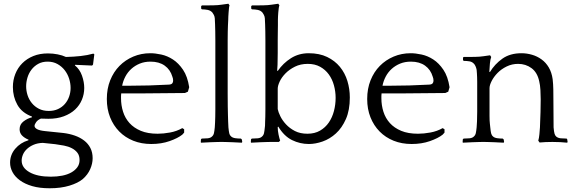

<svg xmlns="http://www.w3.org/2000/svg" viewBox="-20 -760 3074 1028"><path d="M151 -136Q97 -156 73 -199Q49 -242 49 -294Q49 -331 62 -364Q75 -397 99.5 -421.5Q124 -446 158.5 -460Q193 -474 237 -474Q263 -474 288.5 -469Q314 -464 333 -455Q375 -456 411.5 -460Q448 -464 480 -473L485 -469L478 -414L473 -409L382 -413L381 -410Q407 -389 419 -355Q431 -321 431 -289Q431 -256 418.5 -226Q406 -196 382 -173.5Q358 -151 322 -137.5Q286 -124 239 -124Q231 -124 219 -124.5Q207 -125 199 -125Q182 -118 173.5 -106Q165 -94 165 -86Q165 -76 178.5 -68.5Q192 -61 222 -58L319 -48Q352 -44 380.5 -34Q409 -24 430.5 -7.5Q452 9 464 32.5Q476 56 476 87Q476 116 463 145.5Q450 175 424 198Q398 220 352 234Q306 248 246 248Q192 248 152.5 236.5Q113 225 86.5 205.5Q60 186 47 161.5Q34 137 34 111Q34 69 61.5 36.5Q89 4 132 -9L133 -12Q111 -21 98 -34.5Q85 -48 85 -68Q85 -94 106 -110Q127 -126 151 -132ZM241 -166Q269 -166 290.5 -176Q312 -186 327 -203Q342 -220 350 -242.5Q358 -265 358 -289Q358 -314 350 -339Q342 -364 326.5 -384Q311 -404 288 -417Q265 -430 235 -430Q206 -430 184.5 -418Q163 -406 148.5 -387Q134 -368 127 -344.5Q120 -321 120 -298Q120 -274 127.5 -250.5Q135 -227 150.5 -208Q166 -189 188.5 -177.5Q211 -166 241 -166ZM209 5Q181 6 160 15Q139 24 124.5 37.5Q110 51 103 67.5Q96 84 96 100Q96 138 138 162Q180 186 252 186Q285 186 313 180.5Q341 175 361.5 163.5Q382 152 394 135.5Q406 119 406 97Q406 73 394.5 58Q383 43 364.5 33.5Q346 24 322.5 19.5Q299 15 276 12Z M986 -269 970 -262Q916 -262 859 -261Q802 -260 747 -260H629Q628 -253 628 -246.5Q628 -240 628 -234Q628 -196 639 -161.5Q650 -127 673.5 -101Q697 -75 734 -59.5Q771 -44 824 -44Q855 -44 890.5 -50.5Q926 -57 956 -74L966 -68V-50L956 -39Q932 -20 888 -4.5Q844 11 790 11Q737 11 693.5 -6.5Q650 -24 618.5 -56Q587 -88 569.5 -132Q552 -176 552 -230Q552 -285 570 -330Q588 -375 619.5 -407Q651 -439 693.5 -457Q736 -475 785 -475Q811 -475 843.5 -468Q876 -461 906 -441.5Q936 -422 960 -386.5Q984 -351 993 -293ZM786 -430Q754 -430 728.5 -419.5Q703 -409 683.5 -391.5Q664 -374 651.5 -350.5Q639 -327 634 -301H673Q727 -301 778 -302.5Q829 -304 885 -307Q898 -308 902.5 -314Q907 -320 907 -328Q907 -334 906 -339Q905 -344 903 -349Q892 -387 862 -408.5Q832 -430 786 -430Z M1057 -727 1061 -731H1079Q1096 -731 1122 -731.5Q1148 -732 1167 -735L1203 -740L1209 -731Q1207 -727 1206 -716.5Q1205 -706 1204 -694Q1203 -682 1202.5 -671Q1202 -660 1202 -654Q1201 -638 1200.5 -624Q1200 -610 1199.5 -591Q1199 -572 1199 -545Q1199 -518 1199 -476V-258Q1199 -216 1199.5 -189Q1200 -162 1200.5 -143Q1201 -124 1201.5 -110Q1202 -96 1203 -78Q1205 -57 1207.5 -46.5Q1210 -36 1218 -29Q1226 -22 1240.5 -20Q1255 -18 1270 -18L1275 -13L1277 0L1275 4Q1268 4 1254 3Q1240 2 1224 1.5Q1208 1 1194 0.5Q1180 0 1173 0H1159Q1152 0 1137.5 0.5Q1123 1 1107.5 1.5Q1092 2 1077.5 3Q1063 4 1056 4L1055 0L1056 -14L1060 -18Q1076 -18 1091.5 -19.5Q1107 -21 1115 -29Q1123 -36 1125.5 -47Q1128 -58 1130 -78Q1131 -91 1131.5 -104Q1132 -117 1132.5 -134.5Q1133 -152 1133 -175.5Q1133 -199 1133 -234V-474Q1133 -515 1133 -543.5Q1133 -572 1132.5 -593Q1132 -614 1131.5 -630Q1131 -646 1130 -662Q1129 -673 1124.5 -681Q1120 -689 1117 -693Q1107 -704 1092 -707Q1077 -710 1061 -710L1057 -714Z M1467 -80Q1467 -60 1471.5 -39Q1476 -18 1480 -7L1473 0H1427Q1420 0 1405.5 0.5Q1391 1 1375.5 1.5Q1360 2 1345.5 3Q1331 4 1324 4L1323 0L1324 -14L1328 -18Q1344 -18 1359.5 -19.5Q1375 -21 1383 -29Q1391 -36 1393.5 -47Q1396 -58 1398 -78L1399 -87Q1399 -96 1399.5 -107.5Q1400 -119 1400.5 -135.5Q1401 -152 1401 -175.5Q1401 -199 1401 -234V-474Q1401 -515 1401 -543.5Q1401 -572 1400.5 -593Q1400 -614 1399.5 -629.5Q1399 -645 1398 -662Q1397 -673 1392.5 -681Q1388 -689 1385 -693Q1375 -704 1360 -707Q1345 -710 1329 -710L1325 -714V-727L1329 -731H1347Q1364 -731 1390 -731.5Q1416 -732 1435 -735L1470 -740L1476 -731Q1474 -727 1472.5 -716.5Q1471 -706 1470 -694Q1469 -682 1468.5 -671Q1468 -660 1468 -654Q1468 -638 1468 -624Q1468 -610 1467.5 -591Q1467 -572 1467 -545Q1467 -518 1467 -476Q1467 -433 1466 -413.5Q1465 -394 1464 -382L1467 -380Q1496 -422 1538 -448.5Q1580 -475 1633 -475Q1690 -475 1731.5 -455Q1773 -435 1800 -402Q1827 -369 1840 -326.5Q1853 -284 1853 -238Q1853 -170 1832 -122.5Q1811 -75 1778.5 -45.5Q1746 -16 1707.5 -2.5Q1669 11 1634 11Q1586 11 1543.5 -10Q1501 -31 1470 -82ZM1777 -236Q1777 -270 1768 -303Q1759 -336 1740.5 -361.5Q1722 -387 1694 -402.5Q1666 -418 1628 -418Q1589 -418 1559 -403Q1529 -388 1508.5 -367Q1488 -346 1477.5 -323.5Q1467 -301 1467 -285V-176Q1470 -160 1481 -137.5Q1492 -115 1511.5 -94Q1531 -73 1559 -58.5Q1587 -44 1626 -44Q1665 -44 1693.5 -60.5Q1722 -77 1740.5 -104Q1759 -131 1768 -165.5Q1777 -200 1777 -236Z M2380 -269 2364 -262Q2310 -262 2253 -261Q2196 -260 2141 -260H2023Q2022 -253 2022 -246.5Q2022 -240 2022 -234Q2022 -196 2033 -161.5Q2044 -127 2067.5 -101Q2091 -75 2128 -59.5Q2165 -44 2218 -44Q2249 -44 2284.5 -50.5Q2320 -57 2350 -74L2360 -68V-50L2350 -39Q2326 -20 2282 -4.5Q2238 11 2184 11Q2131 11 2087.5 -6.5Q2044 -24 2012.5 -56Q1981 -88 1963.5 -132Q1946 -176 1946 -230Q1946 -285 1964 -330Q1982 -375 2013.5 -407Q2045 -439 2087.5 -457Q2130 -475 2179 -475Q2205 -475 2237.5 -468Q2270 -461 2300 -441.5Q2330 -422 2354 -386.5Q2378 -351 2387 -293ZM2180 -430Q2148 -430 2122.5 -419.5Q2097 -409 2077.5 -391.5Q2058 -374 2045.5 -350.5Q2033 -327 2028 -301H2067Q2121 -301 2172 -302.5Q2223 -304 2279 -307Q2292 -308 2296.5 -314Q2301 -320 2301 -328Q2301 -334 2300 -339Q2299 -344 2297 -349Q2286 -387 2256 -408.5Q2226 -430 2180 -430Z M2603 -374Q2629 -417 2670 -446Q2711 -475 2772 -475Q2800 -475 2828 -467Q2856 -459 2879.5 -442Q2903 -425 2918.5 -398.5Q2934 -372 2939 -336Q2942 -310 2942.5 -281Q2943 -252 2943 -223Q2943 -187 2943.5 -150.5Q2944 -114 2944 -78Q2946 -55 2949 -44.5Q2952 -34 2958 -29Q2967 -21 2982.5 -19.5Q2998 -18 3014 -18L3017 -14L3019 0L3017 4Q3000 2 2979 1Q2958 0 2938 0Q2900 0 2869 3L2862 -7Q2866 -20 2868 -41Q2870 -62 2871 -78Q2873 -120 2874 -160.5Q2875 -201 2875 -228Q2875 -251 2873.5 -278Q2872 -305 2867 -325Q2857 -372 2826 -395Q2795 -418 2754 -418Q2721 -418 2692.5 -404Q2664 -390 2644 -369.5Q2624 -349 2612.5 -326.5Q2601 -304 2601 -288V-175Q2601 -153 2601 -139Q2601 -125 2601.5 -115Q2602 -105 2603 -96.5Q2604 -88 2605 -78Q2607 -57 2609.5 -46.5Q2612 -36 2620 -29Q2628 -22 2642.5 -20Q2657 -18 2672 -18L2677 -13L2679 0L2677 4Q2670 4 2656 3Q2642 2 2626 1.5Q2610 1 2596 0.5Q2582 0 2575 0H2561Q2554 0 2539.5 0.5Q2525 1 2509.5 1.5Q2494 2 2479.5 3Q2465 4 2458 4L2457 0L2458 -14L2462 -18Q2478 -18 2493.5 -19.5Q2509 -21 2517 -29Q2525 -36 2527.5 -47Q2530 -58 2532 -78Q2533 -94 2534 -110.5Q2535 -127 2535 -163V-286Q2535 -307 2535 -321.5Q2535 -336 2534.5 -347Q2534 -358 2533.5 -367Q2533 -376 2532 -386Q2530 -397 2526 -405.5Q2522 -414 2519 -417Q2509 -429 2494 -431.5Q2479 -434 2463 -434L2459 -438V-452L2463 -455H2481Q2498 -455 2524 -455.5Q2550 -456 2569 -459L2604 -464L2610 -455Q2605 -442 2603 -419.5Q2601 -397 2600 -376Z"/></svg>

Font: Quattrocento
Style: Regular
Weight: 400
Designer: Pablo Impallari
Foundry: Pablo Impallari, Igino Marini, Branda Gallo
Version: Version 2.000